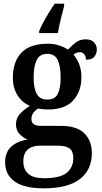

<svg xmlns="http://www.w3.org/2000/svg" viewBox="-20 -786 553 1045"><path d="M218 239Q112 239 60 202Q8 165 8 97Q8 42 42 11.5Q76 -19 130 -26Q107 -36 87 -56Q67 -76 67 -110Q67 -142 88 -165.5Q109 -189 143 -210Q102 -226 76 -266.5Q50 -307 50 -363Q50 -450 96.5 -499Q143 -548 240 -548Q274 -548 302.5 -538.5Q331 -529 350 -516Q369 -537 392 -554.5Q415 -572 446 -572Q477 -572 492 -555.5Q507 -539 507 -517Q507 -495 494 -478Q481 -461 448 -461Q448 -479 438.5 -490.5Q429 -502 415 -502Q405 -502 396 -498.5Q387 -495 380 -489Q398 -468 410.5 -437.5Q423 -407 423 -365Q423 -289 378.5 -239.5Q334 -190 240 -190Q229 -190 212.5 -191.5Q196 -193 187 -195Q173 -187 162 -172.5Q151 -158 151 -138Q151 -101 202 -101H309Q399 -101 439.5 -60Q480 -19 480 48Q480 137 415.5 188Q351 239 218 239ZM237 -244Q279 -244 294.5 -275Q310 -306 310 -365Q310 -426 294 -459.5Q278 -493 237 -493Q196 -493 179.5 -459Q163 -425 163 -364Q163 -306 180 -275Q197 -244 237 -244ZM220 184Q307 184 343 154.5Q379 125 379 75Q379 37 358.5 22Q338 7 298 7H196Q175 7 154.5 14Q134 21 120.5 39.5Q107 58 107 93Q107 136 134 160Q161 184 220 184ZM193 -616Q201 -637 215.5 -664Q230 -691 246.5 -718Q263 -745 278 -766H329V-753Q320 -721 310.5 -681Q301 -641 295 -606H193Z"/></svg>

Font: Noto Serif Bengali SemiCondensed SemiBold
Style: Regular
Weight: 600
Width: 4
Designer: Juan Bruce, Universal Thirst, Indian Type Foundry and the Monotype Design Team.
Foundry: Monotype Imaging Inc.
Version: Version 2.003; ttfautohint (v1.8.4.7-5d5b)